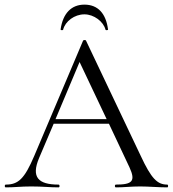

<svg xmlns="http://www.w3.org/2000/svg" viewBox="-24 -810 746 830"><path d="M699 -12C656 -12 630 -38 584 -137L348 -634C347 -638 337 -638 335 -634L124 -136C82 -37 55 -12 1 -12C-5 -12 -5 0 1 0C42 0 63 -4 111 -4C162 -4 189 0 229 0C235 0 235 -12 229 -12C141 -12 110 -44 145 -127L208 -275H447L536 -86C563 -27 548 -12 477 -12C471 -12 471 0 477 0C514 0 540 -4 582 -4C619 -4 661 0 699 0C704 0 704 -12 699 -12ZM249 -682C258 -718 298 -748 341 -748C382 -748 423 -717 432 -682C433 -678 444 -679 443 -683C434 -752 399 -790 341 -790C285 -790 248 -753 238 -683C237 -679 248 -678 249 -682ZM216 -295 320 -542 437 -295Z"/></svg>

Font: Cormorant Garamond
Style: Regular
Weight: 400
Designer: Christian Thalmann (Catharsis Fonts)
Foundry: Catharsis Fonts
Version: Version 4.002;Glyphs 3.4 (3410)